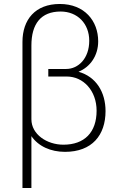

<svg xmlns="http://www.w3.org/2000/svg" viewBox="-20 -753 625 966"><path d="M285 -695C370 -695 429 -634 429 -548C429 -459 374 -406 313 -406H223V-368H316C399 -368 466 -297 466 -196C466 -87 405 -25 299 -25C216 -25 138 -77 138 -153V-524C138 -633 186 -695 285 -695ZM281 -733C157 -733 93 -654 93 -542V193H138V-68C173 -17 235 11 307 11C443 11 511 -73 511 -194C511 -289 464 -367 375 -392C434 -416 474 -473 474 -545C474 -648 405 -733 281 -733Z"/></svg>

Font: Perun ExtraLight
Style: Regular
Weight: 200
Foundry: Copyright (c) Stefan Peev, Context Ltd, 2016
Version: Version 1.089